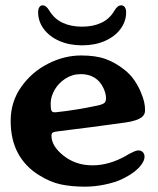

<svg xmlns="http://www.w3.org/2000/svg" viewBox="-20 -690 594 720"><path d="M125 -34Q75 -65 47.5 -115.5Q20 -166 20 -237Q20 -308 59.5 -364Q99 -420 160 -451Q221 -482 284 -482Q340 -482 376.5 -468.5Q413 -455 446 -429Q469 -411 484.5 -388Q500 -365 509 -342Q517 -323 520.5 -308Q524 -293 524 -276Q524 -260 511 -250Q493 -237 453 -231Q433 -228 320 -213L201 -198Q183 -196 178 -193Q173 -190 173 -181Q173 -143 216 -108Q238 -90 265.5 -80Q293 -70 327 -70Q389 -70 453 -106Q455 -107 457 -108.5Q459 -110 461 -111Q472 -117 482 -121.5Q492 -126 499 -126Q509 -126 515.5 -119.5Q522 -113 522 -102Q522 -88 509 -71Q487 -42 437 -18Q412 -6 373.5 2Q335 10 299 10Q248 10 208 1.5Q168 -7 125 -34ZM345 -294Q368 -299 373.5 -306Q379 -313 377 -331Q375 -344 369 -357.5Q363 -371 353 -383Q327 -412 283 -412Q251 -412 225 -395Q199 -378 184.5 -352.5Q170 -327 170 -301Q170 -282 173 -275Q176 -268 189 -269Q228 -273 267.5 -279.5Q307 -286 345 -294ZM123 -644Q123 -656 127.5 -663Q132 -670 140 -670Q147 -670 153 -665Q159 -660 165 -650Q184 -619 215 -604.5Q246 -590 288 -590Q329 -590 360 -604.5Q391 -619 409 -650Q415 -660 421 -665Q427 -670 435 -670Q443 -670 448 -663Q453 -656 453 -644Q453 -610 432 -581.5Q411 -553 373.5 -536.5Q336 -520 288 -520Q240 -520 202.5 -536.5Q165 -553 144 -581.5Q123 -610 123 -644Z"/></svg>

Font: Raigarh
Style: Regular
Weight: 400
Designer: jaikishan Patel
Foundry: MagicType
Version: Version 1.000;FEAKit 1.0